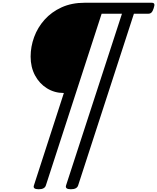

<svg xmlns="http://www.w3.org/2000/svg" viewBox="-20 -988 1144 1398"><path d="M262 390Q217 390 227 362L445 -311H443Q377 -311 322 -345Q267 -379 235 -439Q203 -499 203 -576Q203 -648 228.5 -718Q254 -788 304.5 -844.5Q355 -901 428.5 -934.5Q502 -968 597 -968H1084Q1099 -968 1103 -959.5Q1107 -951 1099 -928Q1092 -906 1083 -897Q1074 -888 1059 -888H955L549 362Q540 390 496 390Q452 390 461 362L868 -888H720L314 362Q305 390 262 390Z"/></svg>

Font: Playwrite NO
Style: Regular
Weight: 400
Designer: Veronika Burian, José Scaglione
Foundry: TypeTogether
Version: Version 1.002